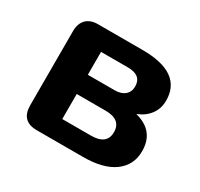

<svg xmlns="http://www.w3.org/2000/svg" viewBox="-111 -631 803 770"><g transform="rotate(30 290.5 -245.5)"><path d="M353 0H139Q66 0 66 -74V-417Q66 -452 85 -471.5Q104 -491 139 -491H345Q529 -491 529 -362Q529 -325 508.5 -297.5Q488 -270 452 -256Q547 -232 547 -138Q547 -74 497 -37Q447 0 353 0ZM205 -401V-295H329Q359 -295 376 -309.5Q393 -324 393 -349Q393 -401 329 -401ZM205 -206V-90H338Q411 -90 411 -148Q411 -206 338 -206Z"/></g></svg>

Font: Nunito ExtraBold
Style: Regular
Weight: 800
Designer: Vernon Adams
Foundry: Vernon Adams
Version: Version 3.602